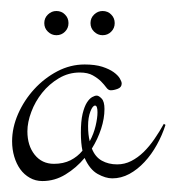

<svg xmlns="http://www.w3.org/2000/svg" viewBox="-20 -333 321 349"><path d="M181.2 -168.9Q176.8 -168.9 173.1 -174.1Q169.4 -179.2 163.6 -185.1Q157.7 -190.9 148.7 -196Q139.6 -201.2 125 -201.2Q104.5 -201.2 86.9 -190.7Q69.3 -180.2 56.6 -164.3Q43.9 -148.4 36.9 -129.6Q29.8 -110.8 29.8 -94.2Q29.8 -68.4 43 -51.8Q56.2 -35.2 78.1 -35.2Q95.2 -35.2 108.2 -41.7Q121.1 -48.3 129.9 -59.1Q127 -72.3 127 -91.8Q127 -112.8 130.1 -126Q133.3 -139.2 137.9 -146.5Q142.6 -153.8 147.5 -156.5Q152.3 -159.2 155.8 -159.2Q159.7 -159.2 164.8 -153.8Q169.9 -148.4 169.9 -134.8Q169.9 -117.7 163.8 -98.9Q157.7 -80.1 147 -63Q152.8 -47.9 165 -41Q177.2 -34.2 192.9 -34.2Q206.5 -34.2 218.5 -40.3Q230.5 -46.4 241 -56.6Q251.5 -66.9 260.7 -80.3Q270 -93.8 277.8 -107.9L280.8 -106Q274.9 -87.4 265.1 -69.8Q255.4 -52.2 242.7 -38.6Q230 -24.9 215.1 -16.8Q200.2 -8.8 184.1 -8.8Q171.9 -8.8 157.5 -16.8Q143.1 -24.9 133.8 -45.9Q118.7 -27.8 99.1 -15.9Q79.6 -3.9 57.1 -3.9Q44.4 -3.9 34.2 -9.8Q23.9 -15.6 16.8 -25.4Q9.8 -35.2 5.9 -48.3Q2 -61.5 2 -76.2Q2 -101.1 12.9 -126Q23.9 -150.9 42.2 -170.9Q60.5 -190.9 84.2 -203.4Q107.9 -215.8 133.8 -215.8Q152.8 -215.8 165.8 -211.7Q178.7 -207.5 186.5 -201.9Q194.3 -196.3 197.8 -190.4Q201.2 -184.6 201.2 -181.2Q201.2 -174.3 194.1 -171.6Q187 -168.9 181.2 -168.9ZM140.1 -104Q140.1 -87.9 143.1 -76.2Q150.4 -89.8 153.8 -104.2Q157.2 -118.7 157.2 -128.9Q157.2 -141.1 152.8 -141.1Q148.4 -141.1 144.3 -130.4Q140.1 -119.6 140.1 -104ZM60.5 -291Q60.5 -300.3 67.1 -306.6Q73.7 -313 82.5 -313Q91.8 -313 98.1 -306.6Q104.5 -300.3 104.5 -291Q104.5 -281.7 98.1 -275.4Q91.8 -269 82.5 -269Q73.7 -269 67.1 -275.4Q60.5 -281.7 60.5 -291ZM144.5 -291Q144.5 -300.3 151.1 -306.6Q157.7 -313 166.5 -313Q175.8 -313 182.1 -306.6Q188.5 -300.3 188.5 -291Q188.5 -281.7 182.1 -275.4Q175.8 -269 166.5 -269Q157.7 -269 151.1 -275.4Q144.5 -281.7 144.5 -291Z"/></svg>

Font: Stalemate
Style: Regular
Weight: 400
Designer: Astigmatic (AOETI)
Foundry: Astigmatic (AOETI)
Version: Version 001.000